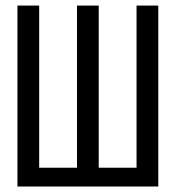

<svg xmlns="http://www.w3.org/2000/svg" viewBox="-20 -679 640 699"><path d="M43.5 0V-658.7H122.6V-68.4H260.3V-658.7H339.4V-68.4H477.1V-658.7H556.2V0Z"/></svg>

Font: Cousine
Style: Regular
Weight: 400
Monospace: yes
Designer: Steve Matteson
Foundry: Monotype Imaging Inc.
Version: Version 1.21